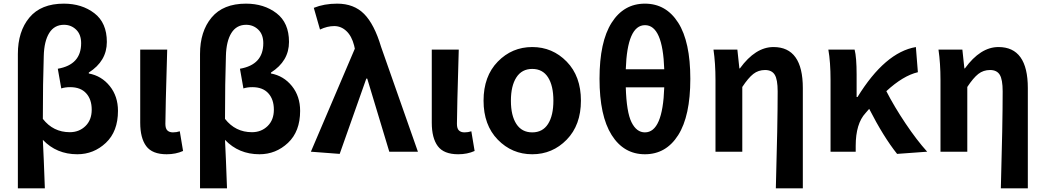

<svg xmlns="http://www.w3.org/2000/svg" viewBox="-20 -832 5730 1053"><path d="M215 -65Q220 30 226 201H78V-536Q78 -660 141.5 -736Q205 -812 330 -812Q429 -812 497.5 -759.5Q566 -707 566 -602Q566 -497 467 -434V-429Q537 -416 582 -360Q627 -304 627 -224Q627 -111 560.5 -48.5Q494 14 404 14Q290 14 215 -65ZM363 -107Q414 -107 448.5 -140.5Q483 -174 483 -230.5Q483 -287 452.5 -320.5Q422 -354 365 -354Q337 -354 316 -347L297 -455Q425 -477 425 -595Q425 -643 397.5 -669.5Q370 -696 331 -696Q278 -696 250 -651Q222 -606 220 -525Q215 -381 215 -180Q272 -107 363 -107Z M897 -560Q887 -220 887 -153Q887 -127 898 -116.5Q909 -106 928.5 -106Q948 -106 966 -112L984 -4Q944 14 894 14Q815 14 782 -30.5Q749 -75 749 -159V-560Z M1214 -65Q1219 30 1225 201H1077V-536Q1077 -660 1140.5 -736Q1204 -812 1329 -812Q1428 -812 1496.5 -759.5Q1565 -707 1565 -602Q1565 -497 1466 -434V-429Q1536 -416 1581 -360Q1626 -304 1626 -224Q1626 -111 1559.5 -48.5Q1493 14 1403 14Q1289 14 1214 -65ZM1362 -107Q1413 -107 1447.5 -140.5Q1482 -174 1482 -230.5Q1482 -287 1451.5 -320.5Q1421 -354 1364 -354Q1336 -354 1315 -347L1296 -455Q1424 -477 1424 -595Q1424 -643 1396.5 -669.5Q1369 -696 1330 -696Q1277 -696 1249 -651Q1221 -606 1219 -525Q1214 -381 1214 -180Q1271 -107 1362 -107Z M1843 12 1685 0 1926 -565 1922 -583Q1909 -634 1880 -661.5Q1851 -689 1813 -689Q1775 -689 1735 -670L1701 -789Q1758 -812 1829 -812Q1921 -812 1977 -755.5Q2033 -699 2070 -575L2272 0H2115L1994 -401H1989Z M2496 -560Q2486 -220 2486 -153Q2486 -127 2497 -116.5Q2508 -106 2527.5 -106Q2547 -106 2565 -112L2583 -4Q2543 14 2493 14Q2414 14 2381 -30.5Q2348 -75 2348 -159V-560Z M3088 -66Q3010 14 2899 14Q2788 14 2710 -66Q2632 -146 2632 -280Q2632 -414 2710 -494Q2788 -574 2899 -574Q3010 -574 3088 -494Q3166 -414 3166 -280Q3166 -146 3088 -66ZM2812 -152Q2842 -106 2899 -106Q2956 -106 2985.5 -152Q3015 -198 3015 -280Q3015 -362 2985.5 -408Q2956 -454 2899 -454Q2842 -454 2812 -407.5Q2782 -361 2782 -279.5Q2782 -198 2812 -152Z M3699.5 -91Q3633 14 3517 14Q3401 14 3334.5 -91.5Q3268 -197 3268 -400Q3268 -603 3334.5 -707.5Q3401 -812 3517 -812Q3633 -812 3699.5 -707.5Q3766 -603 3766 -399.5Q3766 -196 3699.5 -91ZM3623 -452Q3615 -694 3517.5 -694Q3420 -694 3412 -452ZM3517 -106Q3615 -106 3623 -353H3412Q3416 -217 3443.5 -161.5Q3471 -106 3517 -106Z M4235 201Q4245 -153 4245 -331Q4245 -396 4229 -422Q4213 -448 4176 -448Q4139 -448 4111.5 -426.5Q4084 -405 4051 -355V0H3904V-393Q3904 -485 3893 -560H4024L4035 -457H4038Q4123 -574 4222 -574Q4383 -574 4383 -349V201Z M4535 0V-393Q4535 -492 4523 -560H4667Q4678 -517 4678 -423V-300H4683Q4834 -545 5003 -574L5014 -436Q4933 -417 4841 -332Q4884 -248 4946 -155.5Q5008 -63 5065 0L4900 12Q4825 -82 4747 -235Q4741 -228 4727 -212Q4673 -154 4673 -32V0Z M5469 201Q5479 -153 5479 -331Q5479 -396 5463 -422Q5447 -448 5410 -448Q5373 -448 5345.5 -426.5Q5318 -405 5285 -355V0H5138V-393Q5138 -485 5127 -560H5258L5269 -457H5272Q5357 -574 5456 -574Q5617 -574 5617 -349V201Z"/></svg>

Font: Swei Fan Sans CJK TC
Style: Bold
Weight: 700
Version: Version 2.130